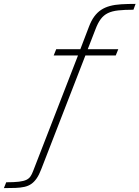

<svg xmlns="http://www.w3.org/2000/svg" viewBox="-237 -763 717 987"><path d="M-217 204 -205 174Q-164 174 -139.5 171Q-115 168 -101.5 161.5Q-88 155 -80.5 144Q-73 133 -67 117L164 -478H39L52 -510H176L220 -625Q232 -657 247.5 -678Q263 -699 282.5 -712Q302 -725 327.5 -732Q353 -739 386 -741Q419 -743 460 -743L449 -713Q403 -713 371 -709.5Q339 -706 317.5 -695.5Q296 -685 281 -665Q266 -645 254 -613L214 -510H371L358 -478H202L-25 107Q-36 136 -48.5 154Q-61 172 -76 182.5Q-91 193 -111 197.5Q-131 202 -157 203Q-183 204 -217 204Z"/></svg>

Font: Saira Expanded Thin
Style: Italic
Weight: 250
Width: 7
Italic angle: -12°
Designer: Hector Gatti with collaboration of the Omnibus-Type team
Foundry: Omnibus-Type
Version: Version 1.101